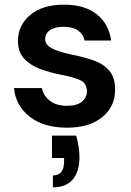

<svg xmlns="http://www.w3.org/2000/svg" viewBox="-20 -536 563 824"><path d="M268 12Q167 12 107 -35.5Q47 -83 40 -158H160Q166 -126 193.5 -104Q221 -82 267 -82Q311 -82 332 -100Q353 -118 353 -143Q353 -179 324 -192Q295 -205 244 -215Q196 -224 153.5 -239.5Q111 -255 84 -284Q57 -313 57 -361Q57 -427 109.5 -471.5Q162 -516 255 -516Q343 -516 395 -475Q447 -434 457 -362H343Q337 -390 314.5 -405.5Q292 -421 254 -421Q215 -421 194.5 -406.5Q174 -392 174 -368Q174 -344 202 -329Q230 -314 282 -303Q338 -292 381 -277Q424 -262 449 -233Q474 -204 474 -151Q474 -78 418.5 -33Q363 12 268 12ZM207 268V217Q255 217 255 157V142H203V46H307Q314 71 317.5 94.5Q321 118 321 138Q321 201 292 234.5Q263 268 207 268Z"/></svg>

Font: DM Sans SemiBold
Style: Regular
Weight: 600
Designer: Colophon Foundry, Jonny Pinhorn
Foundry: Colophon Foundry
Version: Version 4.004; ttfautohint (v1.8.4.7-5d5b)